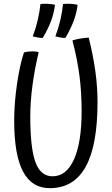

<svg xmlns="http://www.w3.org/2000/svg" viewBox="-20 -902 587 1002"><path d="M443 -706Q467 -609 478 -527.5Q489 -446 489 -370Q489 -143 427 -31.5Q365 80 240 80Q146 80 100 -7Q54 -94 54 -272Q54 -364 69 -465Q84 -566 105 -628Q113 -631 126 -632.5Q139 -634 150 -634Q159 -634 167 -633Q175 -632 182 -630Q160 -538 149 -453Q138 -368 138 -294Q138 -129 165 -55.5Q192 18 254 18Q327 18 366.5 -71Q406 -160 406 -321Q406 -418 395 -504.5Q384 -591 358 -691Q376 -697 397.5 -700.5Q419 -704 443 -706ZM267 -877Q262 -834 246 -791.5Q230 -749 203 -704Q191 -704 179 -706Q167 -708 151 -712Q168 -758 177.5 -799.5Q187 -841 191 -881Q209 -883 230 -882Q251 -881 267 -877ZM385 -877Q380 -834 364 -791.5Q348 -749 321 -704Q309 -704 297 -706Q285 -708 269 -712Q286 -758 295.5 -799.5Q305 -841 309 -881Q327 -883 348 -882Q369 -881 385 -877Z"/></svg>

Font: Atma
Style: Regular
Weight: 400
Designer: Gregori Vincens, Jeremie Hornus, Riccardo Olocco, Yoann Minet.
Foundry: black foundry
Version: Version 1.102;PS 1.100;hotconv 1.0.86;makeotf.lib2.5.63406